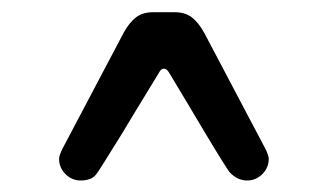

<svg xmlns="http://www.w3.org/2000/svg" viewBox="-20 -707 552 322"><path d="M79.1 -440.4Q79.1 -446.3 85 -458L187.5 -652.3Q197.3 -669.9 208.5 -678.2Q219.7 -686.5 236.3 -686.5H273.4Q290 -686.5 301.3 -678.2Q312.5 -669.9 322.3 -652.3L424.8 -458Q430.7 -446.3 430.7 -440.4Q430.7 -425.8 419.9 -415Q409.2 -404.3 394.5 -404.3Q378.9 -404.3 366.2 -417Q361.3 -420.9 298.8 -526.4Q263.7 -585 263.7 -585Q259.8 -591.8 254.9 -591.8Q250 -591.8 247.1 -585.9Q198.2 -505.9 185.5 -484.4Q144.5 -418 141.6 -415Q133.8 -404.3 115.2 -404.3Q100.6 -404.3 89.8 -415Q79.1 -425.8 79.1 -440.4Z"/></svg>

Font: jf-openhuninn-1.1
Style: Regular
Weight: 400
Designer: [Kosugi Maru]
      Designed by Motoya company      

      [Varela Round]
      Joe Prince(Latin component); Avraham Co
Foundry: justfont CO.,LTD.
Version: 1.1